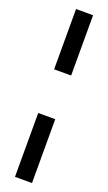

<svg xmlns="http://www.w3.org/2000/svg" viewBox="-157 -690 480 855"><g transform="rotate(20 83.5 -262.5)"><path d="M43.3 135.3V-167.3H124V135.3ZM43.3 -374.3V-660H124V-374.3Z"/></g></svg>

Font: Bricolage Grotesque 96pt ExtraBold SemiCondensed
Style: Regular
Weight: 800
Width: 4
Version: Version 1.001;gftools[0.9.33.dev8+g029e19f]